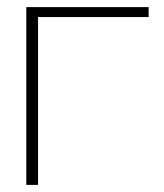

<svg xmlns="http://www.w3.org/2000/svg" viewBox="-20 -520 461 540"><path d="M54 0H87V-472H398V-500H54Z"/></svg>

Font: LT Wave Alt Thin
Style: Regular
Weight: 100
Designer: Daniel Lyons
Version: Version 2.5 (Glyphs App)